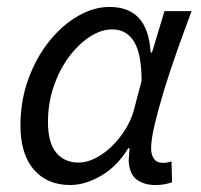

<svg xmlns="http://www.w3.org/2000/svg" viewBox="-20 -518 576 550"><path d="M180.7 12Q114.8 12 76.7 -32.4Q38.6 -76.8 38.6 -158.5Q38.6 -229.9 61.3 -291.8Q83.9 -353.7 121.2 -400Q158.4 -446.4 203.6 -472.2Q248.7 -498.1 293.7 -498.1Q348.1 -498.1 377.7 -466.5Q407.3 -434.8 411.5 -367.7H415.5L451.1 -486.1H528.8Q507.9 -430.1 487.1 -371.7Q466.3 -313.3 449.8 -259Q433.3 -204.7 423.1 -161.5Q412.9 -118.2 412.9 -93.6Q412.9 -75 420.9 -63.3Q428.9 -51.5 447.5 -51.5Q455.4 -51.5 461.1 -53Q466.9 -54.5 471.3 -55.5L472.9 3.8Q462 7.9 451 9.9Q440 12 424.6 12Q392.7 12 371.6 -3.8Q350.5 -19.5 348.6 -57.8Q348.6 -63.5 349.6 -73.3Q350.5 -83.1 351.2 -93.2H347.2Q315.7 -41.4 269.9 -14.7Q224.1 12 180.7 12ZM204.8 -52.3Q228.9 -52.3 253.8 -65.1Q278.7 -77.9 301.1 -99.8Q323.5 -121.8 340 -148.7Q356.4 -175.6 363.7 -203.5L385.6 -286.5Q385.6 -362.9 364.2 -398.4Q342.8 -433.8 301.3 -433.8Q269.7 -433.8 237.1 -412.6Q204.6 -391.4 177.3 -354.7Q150.1 -318 133.7 -269.9Q117.4 -221.9 117.4 -168.2Q117.4 -109.1 141 -80.7Q164.5 -52.3 204.8 -52.3Z"/></svg>

Font: Source Sans 3
Style: Italic
Weight: 200
Italic angle: -11°
Designer: Paul D. Hunt
Foundry: Adobe
Version: Version 3.046;hotconv 1.0.118;makeotfexe 2.5.65603